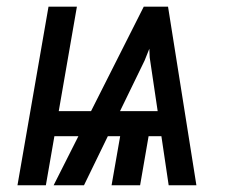

<svg xmlns="http://www.w3.org/2000/svg" viewBox="-20 -548 676 568"><path d="M296.4 -219.2 283.2 -145H96.2L109.4 -219.2ZM407.7 -368.7 228.5 0H138.7L405.3 -528.3H471.7ZM479 0 422.9 -377.9 416.5 -528.3H477.1L561 0ZM512.7 -219.2 499.5 -145H259.3L272.5 -219.2ZM429.2 -200.7 394.5 0H310.1L345.2 -200.7ZM207.5 -528.3 115.7 0H31.7L123.5 -528.3Z"/></svg>

Font: Roboto Condensed
Style: Italic
Weight: 400
Italic angle: -12°
Designer: Christian Robertson
Foundry: Google
Version: Version 3.0